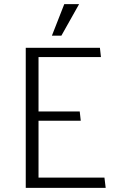

<svg xmlns="http://www.w3.org/2000/svg" viewBox="-20 -912 564 932"><path d="M292 -892H364L278 -739H232ZM105 0V-680H465L470 -635H167V-371H367L372 -326H167V-50H487L493 0Z"/></svg>

Font: Palanquin Light
Style: Regular
Weight: 300
Designer: Pria Ravichandran
Version: Version 1.0.4